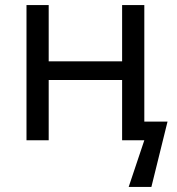

<svg xmlns="http://www.w3.org/2000/svg" viewBox="-20 -556 702 761"><path d="M85 0V-536H173V-313H464V-536H552V-74H644L580 185H490L552 0H464V-239H173V0Z"/></svg>

Font: Go Noto Current
Style: Regular
Weight: 400
Designer: Monotype Design Team
Foundry: Monotype Imaging Inc.
Version: Version 2.007; ttfautohint (v1.8) -l 8 -r 50 -G 200 -x 14 -D